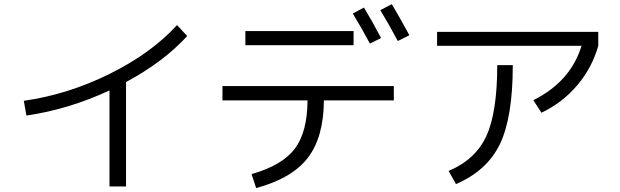

<svg xmlns="http://www.w3.org/2000/svg" viewBox="-20 -869 3040 941"><path d="M96.7 -375Q311.5 -405.3 516.1 -506.3Q720.7 -607.4 847.7 -746.1L897.5 -692.4Q781.2 -565.4 597.7 -466.8V44.9H516.6V-425.8Q317.4 -333 109.4 -302.7Z M1709 -802.7 1763.7 -832Q1804.7 -764.6 1847.7 -682.6L1793 -655.3Q1756.8 -723.6 1709 -802.7ZM1843.8 -819.3 1900.4 -848.6Q1940.4 -781.2 1986.3 -696.3L1929.7 -668Q1885.7 -751 1843.8 -819.3ZM1182.6 -647.5V-716.8H1712.9V-647.5ZM1070.3 -447.3H1910.2V-377H1567.4Q1566.4 -196.3 1488.3 -95.2Q1410.2 5.9 1235.4 52.7L1212.9 -15.6Q1363.3 -58.6 1424.8 -140.1Q1486.3 -221.7 1487.3 -377H1070.3Z M2122.1 -644.5V-712.9H2912.1V-644.5Q2881.8 -537.1 2809.6 -451.7Q2737.3 -366.2 2633.8 -316.4L2593.8 -377.9Q2776.4 -468.8 2830.1 -644.5ZM2417 -549.8H2493.2Q2493.2 -293.9 2430.2 -163.1Q2367.2 -32.2 2214.8 33.2L2178.7 -31.2Q2309.6 -85.9 2363.3 -201.7Q2417 -317.4 2417 -549.8Z"/></svg>

Font: Mgen+ 1c regular
Style: Regular
Weight: 400
Designer: [Source Han Sans]
Ryoko NISHIZUKA  (kana & ideographs); Paul D. Hunt (Latin, Greek & Cyrillic); Wenlong ZHANG  (bopomofo
Version: Version 1.059.20150602